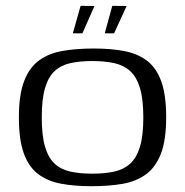

<svg xmlns="http://www.w3.org/2000/svg" viewBox="-20 -636 639 663"><path d="M295.6 7Q236.5 7 190.1 -1.8Q143.8 -10.6 111.4 -35.2Q79 -59.9 62.1 -106.8Q45.2 -153.6 45.2 -230.7Q45.2 -309.4 63.6 -356.6Q81.9 -403.8 115.9 -428.1Q149.8 -452.4 197.6 -460.4Q245.4 -468.5 303.7 -468.5Q362.9 -468.5 409.2 -459.7Q455.5 -450.9 487.8 -426.2Q520.1 -401.6 537 -354.7Q553.8 -307.9 553.8 -230.7Q553.8 -152.1 535.5 -104.9Q517.1 -57.7 483.3 -33.4Q449.5 -9.1 402.1 -1Q354.7 7 295.6 7ZM298.5 -36.3Q341.1 -36.3 374 -43.4Q406.8 -50.5 429.3 -70.8Q451.8 -91.1 463.4 -129.5Q474.9 -167.8 474.9 -230.7Q474.9 -293.2 463.4 -331.8Q451.8 -370.4 429.3 -390.7Q406.8 -411 374 -418.1Q341.1 -425.2 298.5 -425.2Q256 -425.2 223.4 -418.1Q190.8 -411 168.8 -390.7Q146.8 -370.4 135.5 -331.8Q124.2 -293.2 124.2 -230.7Q124.2 -167.8 135.5 -129.5Q146.8 -91.1 168.8 -70.8Q190.8 -50.5 223.4 -43.4Q256 -36.3 298.5 -36.3ZM341.7 -521 367.7 -615.8 417.2 -615.3 374.1 -521ZM231.5 -521 258.3 -615.8 306.2 -615.3 264.6 -521Z"/></svg>

Font: Genos Thin
Style: Regular
Weight: 100
Designer: Robert E. Leuschke
Foundry: Robert E. Leuschke
Version: Version 1.010